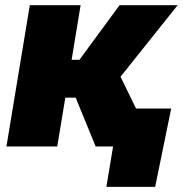

<svg xmlns="http://www.w3.org/2000/svg" viewBox="-20 -566 707 742"><path d="M4.9 0 95.2 -545.9H291.5L256.8 -335H287.1L441.9 -545.9H666.5L445.8 -269.5L577.1 0H349.6L272.5 -188.5H232.4L201.2 0ZM391.1 156.2 417 0H370.1L394.5 -146.5H641.6L579.6 156.2Z"/></svg>

Font: Inter Black
Style: Italic
Weight: 900
Italic angle: -9.39999°
Designer: Rasmus Andersson
Foundry: rsms
Version: Version 4.000;git-a52131595